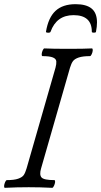

<svg xmlns="http://www.w3.org/2000/svg" viewBox="-22 -901 487 924"><path d="M199.2 -748Q210.4 -816.4 245.1 -848.6Q279.8 -880.9 341.8 -880.9Q393.6 -880.9 419.2 -859.6Q444.8 -838.4 444.8 -793Q444.8 -773.4 439.9 -748Q439.5 -743.7 429.7 -743.7Q419.9 -743.7 419.9 -748Q419.9 -828.1 332 -828.1Q250 -828.1 221.2 -748Q219.2 -742.7 206.5 -743.7Q198.7 -744.6 199.2 -748ZM1 2.9Q-2.9 1.5 -2.2 -6.8Q-1.5 -15.1 2.7 -24.7Q6.8 -34.2 11.2 -34.2Q45.9 -34.2 65.4 -41Q85 -47.9 92.3 -58.6Q99.6 -69.3 106 -90.8L245.1 -575.2Q250 -593.3 249 -605.7Q248 -618.2 232.4 -624.5Q216.8 -630.9 182.1 -630.9Q178.2 -632.3 178.7 -640.6Q179.2 -648.9 183.3 -658.4Q187.5 -668 191.9 -668Q230 -666 306.2 -666Q382.8 -666 420.9 -668Q424.8 -666.5 424.3 -658.2Q423.8 -649.9 419.4 -640.4Q415 -630.9 411.1 -630.9Q376.5 -630.9 356.9 -624.3Q337.4 -617.7 329.3 -606.9Q321.3 -596.2 314.9 -575.2L175.8 -90.8Q166.5 -59.6 178 -46.9Q189.5 -34.2 240.2 -34.2Q244.1 -32.7 243.2 -24.4Q242.2 -16.1 237.8 -6.6Q233.4 2.9 229 2.9Q171.9 0 116.2 0Q59.6 0 1 2.9Z"/></svg>

Font: Junicode SmCond
Style: Italic
Weight: 400
Width: 4
Italic angle: -11°
Designer: Peter S. Baker
Version: Version 2.206